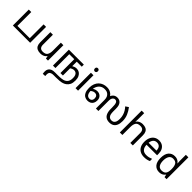

<svg xmlns="http://www.w3.org/2000/svg" viewBox="399 -2583 4728 4728"><g transform="rotate(45 2762.5 -219.5)"><path d="M88 0V-554H174V-72H604V-554H690V0Z M1311 -536V0H1239L1226 -71H1222Q1205 -43 1178 -25Q1151 -7 1119 1.5Q1087 10 1052 10Q988 10 944.5 -10.5Q901 -31 879 -74Q857 -117 857 -185V-536H946V-191Q946 -127 975 -95Q1004 -63 1065 -63Q1154 -63 1188.5 -113Q1223 -163 1223 -257V-536Z M1953 -362Q2004 -362 2045.5 -336Q2087 -310 2112 -259Q2137 -208 2137 -134Q2137 -44 2111 8Q2085 60 2038 94Q2006 117 1964.5 131Q1923 145 1869 150.5Q1815 156 1743 156H1668Q1626 156 1603 162Q1580 168 1563 179Q1547 190 1538 210Q1529 230 1529 263Q1529 278 1530 291.5Q1531 305 1532 317L1450 321Q1447 303 1445 281.5Q1443 260 1443 243Q1443 199 1459 168.5Q1475 138 1500 119Q1518 106 1537.5 98.5Q1557 91 1582.5 87.5Q1608 84 1641 84H1734Q1816 84 1867.5 77Q1919 70 1951 54.5Q1983 39 2006 14Q2026 -8 2038.5 -43.5Q2051 -79 2051 -131Q2051 -183 2037.5 -218Q2024 -253 1997.5 -271Q1971 -289 1932 -289Q1904 -289 1875.5 -276.5Q1847 -264 1826 -247L1823 -322Q1849 -338 1881 -350Q1913 -362 1953 -362ZM1484 0V-554H2005V-482H1830V0H1744V-482H1570V0Z M2358 -536V0H2270V-536ZM2315 -737Q2335 -737 2350.5 -723.5Q2366 -710 2366 -681Q2366 -653 2350.5 -639Q2335 -625 2315 -625Q2293 -625 2278 -639Q2263 -653 2263 -681Q2263 -710 2278 -723.5Q2293 -737 2315 -737Z M2692 12Q2639 12 2595 -14Q2551 -40 2525.5 -96.5Q2500 -153 2500 -242Q2500 -323 2524 -384Q2548 -445 2590 -485.5Q2632 -526 2686.5 -546Q2741 -566 2802 -566Q2854 -566 2895.5 -551.5Q2937 -537 2970.5 -507Q3004 -477 3030 -430L3001 -433Q3010 -468 3031 -498.5Q3052 -529 3084.5 -547.5Q3117 -566 3162 -566Q3199 -566 3228.5 -555Q3258 -544 3280 -521Q3306 -494 3319 -452.5Q3332 -411 3332 -343V-255Q3332 -200 3340 -160.5Q3348 -121 3373 -95Q3388 -79 3409 -70.5Q3430 -62 3458 -62Q3492 -62 3519 -78Q3546 -94 3562 -132Q3578 -170 3578 -237Q3578 -303 3561.5 -359Q3545 -415 3517 -461.5Q3489 -508 3452 -547L3530 -600Q3592 -521 3628.5 -434Q3665 -347 3665 -244Q3665 -159 3640.5 -102Q3616 -45 3569 -16.5Q3522 12 3452 12Q3409 12 3373.5 -0.5Q3338 -13 3312 -38Q3291 -58 3276 -88.5Q3261 -119 3253 -159.5Q3245 -200 3245 -250V-288Q3245 -353 3240.5 -390Q3236 -427 3226 -449Q3216 -473 3198 -483.5Q3180 -494 3157 -494Q3136 -494 3120.5 -485Q3105 -476 3095 -463Q3080 -444 3073 -417.5Q3066 -391 3066 -351V0H2980V-293Q2980 -356 2963 -393.5Q2946 -431 2920 -453Q2892 -476 2863.5 -484Q2835 -492 2798 -492Q2729 -492 2680 -458.5Q2631 -425 2605 -366.5Q2579 -308 2579 -232Q2579 -168 2594.5 -129Q2610 -90 2636.5 -73Q2663 -56 2696 -56Q2722 -56 2741.5 -67.5Q2761 -79 2772 -101Q2783 -123 2783 -155Q2783 -205 2757 -231.5Q2731 -258 2690 -258Q2650 -258 2615 -237Q2580 -216 2551 -184L2536 -248Q2566 -283 2610.5 -305.5Q2655 -328 2704 -328Q2776 -328 2820.5 -284Q2865 -240 2865 -165Q2865 -110 2844 -70Q2823 -30 2784.5 -9Q2746 12 2692 12Z M3901 -537Q3901 -518 3899.5 -498Q3898 -478 3896 -462H3902Q3919 -490 3945 -508Q3971 -526 4003 -535.5Q4035 -545 4069 -545Q4134 -545 4177.5 -524.5Q4221 -504 4243 -461Q4265 -418 4265 -349V0H4178V-343Q4178 -408 4149 -440Q4120 -472 4058 -472Q3968 -472 3934.5 -421.5Q3901 -371 3901 -277V0H3813V-760H3901Z M4638 -546Q4707 -546 4756.5 -516Q4806 -486 4832.5 -431.5Q4859 -377 4859 -304V-251H4492Q4494 -160 4538.5 -112.5Q4583 -65 4663 -65Q4714 -65 4753.5 -74.5Q4793 -84 4835 -102V-25Q4794 -7 4754 1.5Q4714 10 4659 10Q4583 10 4524.5 -21Q4466 -52 4433.5 -113.5Q4401 -175 4401 -264Q4401 -352 4430.5 -415Q4460 -478 4513.5 -512Q4567 -546 4638 -546ZM4637 -474Q4574 -474 4537.5 -433.5Q4501 -393 4494 -321H4767Q4767 -367 4753 -401Q4739 -435 4710.5 -454.5Q4682 -474 4637 -474Z M5185 10Q5085 10 5025 -59.5Q4965 -129 4965 -267Q4965 -405 5025.5 -475.5Q5086 -546 5186 -546Q5228 -546 5259 -535.5Q5290 -525 5313 -507Q5336 -489 5352 -467H5358Q5357 -480 5354.5 -505.5Q5352 -531 5352 -546V-760H5440V0H5369L5356 -72H5352Q5336 -49 5313 -30.5Q5290 -12 5258.5 -1Q5227 10 5185 10ZM5199 -63Q5284 -63 5318.5 -109.5Q5353 -156 5353 -250V-266Q5353 -366 5320 -419.5Q5287 -473 5198 -473Q5127 -473 5091.5 -416.5Q5056 -360 5056 -265Q5056 -169 5091.5 -116Q5127 -63 5199 -63Z"/></g></svg>

Font: ltamil05
Style: Book
Weight: 400
Designer: Jelle Bosma - Monotype Design Team
Foundry: Monotype Imaging Inc.
Version: Version 2.003